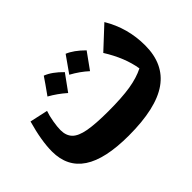

<svg xmlns="http://www.w3.org/2000/svg" viewBox="-106 -830 1095 1095"><g transform="rotate(-45 441.5 -282.5)"><path d="M728 -218.8Q711.9 -319.3 644.5 -426.8L773.4 -546.9Q844.2 -429.2 844.2 -288.6Q844.2 -137.7 739.5 -64Q634.8 9.8 414.1 9.8Q224.6 9.8 132.3 -51.5Q40 -112.8 40 -235.8Q40 -321.3 74.7 -443.8L184.1 -419.9Q173.8 -391.1 167.2 -352.5Q160.6 -314 160.6 -288.1Q160.6 -243.7 185.3 -218Q210 -192.4 269 -181.6Q328.1 -170.9 430.2 -170.9Q539.6 -170.9 608.6 -182.1Q677.7 -193.4 728 -218.8ZM243.7 -476.1Q290 -540.5 313 -575.2Q360.8 -557.1 412.1 -504.4Q382.8 -463.4 341.3 -406.7Q295.4 -447.3 243.7 -476.1ZM419.4 -476.1Q450.7 -519.5 489.3 -575.2Q535.6 -556.6 587.9 -504.4Q543.9 -442.4 517.6 -406.7Q475.6 -445.3 419.4 -476.1Z"/></g></svg>

Font: Pinar-DS1-FD Bold
Style: Regular
Weight: 700
Designer: Amin Abedi
Version: Version 2.000